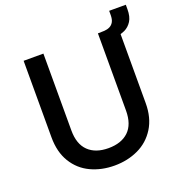

<svg xmlns="http://www.w3.org/2000/svg" viewBox="-141 -912 980 1040"><g transform="rotate(-20 349.0 -392.0)"><path d="M188 -695V-252Q188 -173 229.5 -133Q271 -93 345 -93Q420 -93 461.5 -133Q503 -173 503 -252V-697Q523 -697 540.5 -698Q558 -699 572 -706Q586 -713 594 -727.5Q602 -742 602 -767V-791H698V-765Q698 -722 682 -697Q666 -672 641 -660Q629 -655 617 -651V-254Q617 -169 580 -110Q543 -51 481 -22Q419 7 344 7Q269 7 207.5 -22Q146 -51 110 -110Q74 -169 74 -254V-695Z"/></g></svg>

Font: Fz Poppins Med
Style: Regular
Weight: 500
Designer: Ninad Kale (Devanagari), Jonny Pinhorn (Latin)
Foundry: Indian Type Foundry
Version: Vit hóa bi Vntype.Com & FontZin.Com